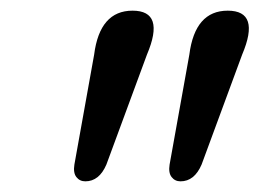

<svg xmlns="http://www.w3.org/2000/svg" viewBox="-20 -796 487 360"><path d="M140 -456Q129.5 -456 123.2 -464Q117 -472 119.5 -487.5L156.5 -693.5Q167 -776 228.5 -776Q290.5 -776 255.5 -693.5L179.5 -487.5Q166 -456 140 -456ZM318.5 -456Q308 -456 301.8 -464Q295.5 -472 298 -487.5L335 -693.5Q345.5 -776 407 -776Q469 -776 434 -693.5L358 -487.5Q344.5 -456 318.5 -456Z"/></svg>

Font: Fraunces 9pt SuperSoft
Style: Italic
Weight: 400
Italic angle: -16°
Version: Version 1.000;[b76b70a41]